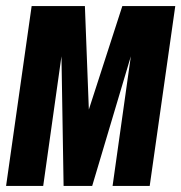

<svg xmlns="http://www.w3.org/2000/svg" viewBox="-22 -611 596 631"><path d="M-2 0 82 -591H257L270 -251L380 -591H554L470 0H348L408 -426L281 0H187L180 -426L120 0Z"/></svg>

Font: Alumni Sans Thin ExtraBold
Style: Italic
Weight: 800
Italic angle: -8°
Version: Version 1.016